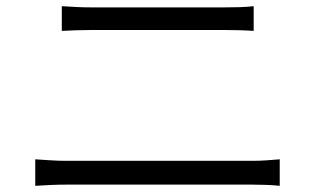

<svg xmlns="http://www.w3.org/2000/svg" viewBox="-20 -666 1040 622"><path d="M180.2 -646Q203.1 -644.5 226.8 -643.3Q250.5 -642.1 274.9 -642.1H706.1Q732.4 -642.1 757.1 -642.8Q781.7 -643.6 801.8 -646V-565.9Q781.7 -567.4 755.9 -568.1Q730 -568.8 706.1 -568.8H274.9Q249.5 -568.8 226.1 -567.9Q202.6 -566.9 180.2 -565.9ZM94.2 -149.9Q118.7 -148.4 143.3 -146.7Q168 -145 194.8 -145H797.9Q819.8 -145 842.5 -146.5Q865.2 -147.9 886.2 -149.9V-64Q864.3 -66.4 840.8 -67.1Q817.4 -67.9 797.9 -67.9H194.8Q168 -67.9 143.1 -66.7Q118.2 -65.4 94.2 -64Z"/></svg>

Font: Shanggu Mono N
Style: Regular
Weight: 350
Designer: GuiWonder
Version: Version 1.021